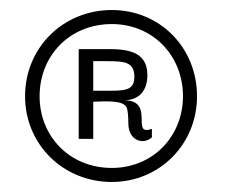

<svg xmlns="http://www.w3.org/2000/svg" viewBox="-20 -592 448 383"><path d="M203 -229C298 -229 373 -304 373 -400C373 -497 299 -572 203 -572C106 -572 30 -497 30 -400C30 -304 106 -229 203 -229ZM203 -257C119 -257 59 -320 59 -400C59 -481 119 -544 203 -544C285 -544 345 -481 345 -400C345 -320 285 -257 203 -257ZM166 -315V-389C204 -391 227 -390 233 -377C235 -370 236 -360 236 -346C236 -312 265 -302 283 -318V-335C239 -319 291 -392 227 -392C260 -392 274 -414 274 -442C274 -481 248 -494 200 -494H137V-315ZM166 -470H194C229 -470 248 -468 248 -439C248 -414 233 -411 201 -411H166Z"/></svg>

Font: OSH Darker Grotesque Medium
Style: Regular
Weight: 500
Designer: Gabriel Lam
Foundry: TypeRant
Version: Version 1.000;Glyphs 3.1.1 (3148)